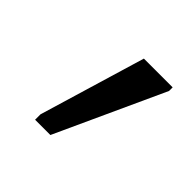

<svg xmlns="http://www.w3.org/2000/svg" viewBox="-72 -821 302 302"><g transform="rotate(45 79.0 -670.5)"><path d="M38 -576V-588L91 -765H155V-757L72 -576Z"/></g></svg>

Font: Noto Sans ExtraCondensed Light
Style: Regular
Weight: 300
Width: 2
Designer: Monotype Design Team
Foundry: Monotype Imaging Inc.
Version: Version 2.013; ttfautohint (v1.8.4.7-5d5b)